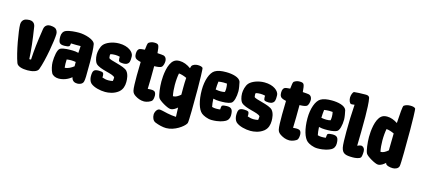

<svg xmlns="http://www.w3.org/2000/svg" viewBox="-70 -1315 4705 2148"><g transform="rotate(15 2283.0 -241.0)"><path d="M405 -528C391 -535 364 -539 349 -539C321 -539 288 -525 281 -480C255 -310 247 -238 240 -115H220C213 -238 205 -310 179 -480C172 -525 139 -539 111 -539C96 -539 69 -535 55 -528C32 -517 20 -491 20 -465C20 -394 61 -151 103 -38C116 -2 173 11 230 11C287 11 344 -2 357 -38C399 -151 440 -394 440 -465C440 -491 428 -517 405 -528Z M873 -463C863 -514 750 -545 681 -545C641 -545 572 -541 534 -525C503 -513 489 -483 489 -450C489 -379 503 -361 561 -361C582 -361 606 -364 616 -372C619 -375 623 -385 624 -398C624 -401 625 -404 625 -406C667 -404 705 -404 737 -405C735 -382 733 -355 732 -325C709 -331 685 -334 663 -334C623 -334 562 -335 524 -317L521 -315C492 -298 480 -215 480 -151C480 -116 492 -60 509 -29C522 -6 555 10 591 10C644 10 697 -10 739 -45C749 2 782 10 810 10C832 10 869 0 877 -32C884 -60 885 -85 885 -264C885 -334 881 -422 873 -463ZM676 -224C694 -224 711 -222 730 -219C730 -211 730 -204 730 -196V-169C699 -145 662 -125 627 -125C625 -139 624 -155 624 -171C624 -191 625 -207 625 -220C643 -223 660 -224 676 -224Z M1335 -149C1335 -183 1331 -236 1302 -270C1262 -317 1088 -336 1082 -360C1081 -364 1079 -382 1079 -386C1079 -392 1080 -398 1082 -404C1098 -408 1116 -410 1137 -410C1156 -410 1174 -407 1191 -403C1190 -398 1190 -392 1190 -386C1190 -370 1194 -354 1198 -351C1208 -343 1227 -340 1248 -340C1277 -340 1294 -348 1305 -361C1322 -381 1319 -415 1319 -445C1316 -489 1257 -545 1147 -545C1070 -545 1002 -514 974 -483C946 -452 935 -395 935 -362C935 -317 949 -275 963 -260C1013 -206 1167 -201 1190 -163C1190 -150 1189 -135 1186 -121C1170 -117 1153 -115 1134 -115C1111 -115 1086 -120 1063 -129C1067 -151 1061 -176 1056 -181C1046 -189 1027 -192 1006 -192C949 -192 935 -175 935 -109C935 -83 944 -48 963 -31C1000 3 1077 20 1133 20C1175 20 1234 11 1282 -26C1284 -27 1285 -29 1287 -30L1290 -33C1322 -61 1335 -103 1335 -149Z M1622 -139C1612 -139 1599 -138 1586 -137C1589 -200 1590 -308 1590 -401C1635 -402 1663 -407 1674 -417C1691 -432 1697 -466 1697 -489C1697 -502 1692 -534 1661 -544C1654 -546 1625 -549 1588 -551C1585 -594 1580 -628 1572 -640C1563 -653 1549 -656 1522 -656C1499 -656 1478 -649 1459 -635C1452 -630 1446 -598 1442 -552C1410 -550 1392 -547 1383 -544C1364 -536 1355 -513 1355 -484C1355 -455 1361 -434 1383 -423C1397 -416 1412 -411 1432 -407C1430 -354 1429 -298 1429 -250C1429 -175 1430 -106 1437 -76C1443 -50 1458 -35 1479 -22C1506 -5 1539 10 1582 10C1612 10 1660 -9 1671 -26C1680 -40 1683 -60 1683 -87C1683 -95 1680 -111 1672 -123C1665 -133 1651 -139 1622 -139Z M2118 115C2125 87 2126 -98 2126 -277C2126 -359 2123 -517 2117 -523C2105 -535 2085 -539 2058 -539C2035 -539 2002 -530 1990 -508C1988 -503 1985 -494 1983 -482C1941 -513 1895 -531 1850 -531C1818 -531 1799 -522 1786 -512C1723 -464 1712 -324 1712 -258C1712 -192 1723 -101 1739 -72C1755 -43 1856 15 1888 15C1894 15 1898 15 1902 14C1923 10 1946 -3 1968 -23C1969 25 1970 59 1972 84C1937 82 1902 78 1871 71C1823 60 1792 52 1775 52C1746 52 1724 93 1724 124C1724 157 1738 193 1768 205C1807 221 1857 234 1897 234C1995 234 2091 162 2113 125C2115 122 2117 119 2118 115ZM1887 -131H1879C1871 -168 1867 -216 1867 -258C1867 -311 1872 -362 1879 -394C1905 -392 1939 -382 1970 -367C1967 -329 1966 -288 1966 -249V-171C1937 -146 1910 -131 1887 -131Z M2491 -180C2470 -180 2446 -177 2436 -169C2432 -165 2428 -142 2428 -126V-124C2416 -122 2399 -121 2381 -121C2365 -121 2350 -123 2334 -128C2329 -151 2325 -183 2323 -221C2347 -215 2372 -212 2394 -212C2435 -212 2493 -211 2531 -231C2531 -231 2531 -231 2531 -231C2557 -245 2573 -308 2573 -374C2573 -400 2564 -452 2558 -476V-477C2558 -478 2558 -479 2557 -480C2541 -527 2459 -545 2386 -545C2330 -545 2288 -538 2257 -519C2207 -489 2173 -394 2173 -282C2173 -158 2202 -62 2246 -26C2267 -9 2317 15 2367 15C2450 15 2496 -5 2518 -16C2548 -31 2563 -58 2563 -91C2563 -159 2546 -180 2491 -180ZM2427 -423C2431 -405 2433 -387 2433 -369C2433 -355 2432 -341 2429 -327C2417 -323 2402 -321 2381 -321C2363 -321 2343 -323 2322 -327C2323 -360 2325 -392 2329 -420C2347 -423 2367 -425 2386 -425C2400 -425 2413 -424 2427 -423Z M3018 -149C3018 -183 3014 -236 2985 -270C2945 -317 2771 -336 2765 -360C2764 -364 2762 -382 2762 -386C2762 -392 2763 -398 2765 -404C2781 -408 2799 -410 2820 -410C2839 -410 2857 -407 2874 -403C2873 -398 2873 -392 2873 -386C2873 -370 2877 -354 2881 -351C2891 -343 2910 -340 2931 -340C2960 -340 2977 -348 2988 -361C3005 -381 3002 -415 3002 -445C2999 -489 2940 -545 2830 -545C2753 -545 2685 -514 2657 -483C2629 -452 2618 -395 2618 -362C2618 -317 2632 -275 2646 -260C2696 -206 2850 -201 2873 -163C2873 -150 2872 -135 2869 -121C2853 -117 2836 -115 2817 -115C2794 -115 2769 -120 2746 -129C2750 -151 2744 -176 2739 -181C2729 -189 2710 -192 2689 -192C2632 -192 2618 -175 2618 -109C2618 -83 2627 -48 2646 -31C2683 3 2760 20 2816 20C2858 20 2917 11 2965 -26C2967 -27 2968 -29 2970 -30L2973 -33C3005 -61 3018 -103 3018 -149Z M3305 -139C3295 -139 3282 -138 3269 -137C3272 -200 3273 -308 3273 -401C3318 -402 3346 -407 3357 -417C3374 -432 3380 -466 3380 -489C3380 -502 3375 -534 3344 -544C3337 -546 3308 -549 3271 -551C3268 -594 3263 -628 3255 -640C3246 -653 3232 -656 3205 -656C3182 -656 3161 -649 3142 -635C3135 -630 3129 -598 3125 -552C3093 -550 3075 -547 3066 -544C3047 -536 3038 -513 3038 -484C3038 -455 3044 -434 3066 -423C3080 -416 3095 -411 3115 -407C3113 -354 3112 -298 3112 -250C3112 -175 3113 -106 3120 -76C3126 -50 3141 -35 3162 -22C3189 -5 3222 10 3265 10C3295 10 3343 -9 3354 -26C3363 -40 3366 -60 3366 -87C3366 -95 3363 -111 3355 -123C3348 -133 3334 -139 3305 -139Z M3715 -180C3694 -180 3670 -177 3660 -169C3656 -165 3652 -142 3652 -126V-124C3640 -122 3623 -121 3605 -121C3589 -121 3574 -123 3558 -128C3553 -151 3549 -183 3547 -221C3571 -215 3596 -212 3618 -212C3659 -212 3717 -211 3755 -231C3755 -231 3755 -231 3755 -231C3781 -245 3797 -308 3797 -374C3797 -400 3788 -452 3782 -476V-477C3782 -478 3782 -479 3781 -480C3765 -527 3683 -545 3610 -545C3554 -545 3512 -538 3481 -519C3431 -489 3397 -394 3397 -282C3397 -158 3426 -62 3470 -26C3491 -9 3541 15 3591 15C3674 15 3720 -5 3742 -16C3772 -31 3787 -58 3787 -91C3787 -159 3770 -180 3715 -180ZM3651 -423C3655 -405 3657 -387 3657 -369C3657 -355 3656 -341 3653 -327C3641 -323 3626 -321 3605 -321C3587 -321 3567 -323 3546 -327C3547 -360 3549 -392 3553 -420C3571 -423 3591 -425 3610 -425C3624 -425 3637 -424 3651 -423Z M4090 -123C4083 -134 4069 -142 4056 -142C4048 -142 4032 -137 4014 -129C4017 -204 4018 -359 4018 -465C4018 -536 4014 -639 4005 -677C4004 -683 4002 -687 4000 -690C3991 -703 3979 -706 3954 -706C3916 -706 3841 -703 3826 -700C3811 -697 3797 -658 3797 -629C3797 -600 3809 -567 3826 -561C3830 -560 3846 -561 3867 -564C3860 -469 3856 -339 3856 -250C3856 -175 3857 -96 3864 -66C3879 -1 3914 10 4000 10C4030 10 4077 4 4090 -15C4096 -24 4101 -50 4101 -87C4101 -100 4097 -114 4090 -123Z M4532 -700C4520 -712 4500 -716 4473 -716C4445 -716 4419 -709 4400 -695C4390 -688 4383 -596 4377 -489C4338 -515 4296 -531 4254 -531C4222 -531 4203 -522 4190 -512C4127 -464 4116 -324 4116 -258C4116 -192 4127 -101 4143 -72C4159 -43 4260 15 4292 15C4298 15 4302 15 4306 14C4329 9 4353 -5 4377 -28C4377 -26 4378 -24 4378 -22C4383 0 4426 11 4462 11C4489 11 4525 0 4533 -32C4540 -60 4541 -275 4541 -454C4541 -536 4538 -694 4532 -700ZM4291 -131H4283C4275 -168 4271 -216 4271 -258C4271 -311 4276 -362 4283 -394C4309 -392 4342 -382 4373 -367C4371 -303 4370 -241 4370 -196V-171C4341 -146 4314 -131 4291 -131Z"/></g></svg>

Font: Manosque
Style: Regular
Weight: 400
Designer: Ariel Martín Pérez
Foundry: Ariel Martín Pérez
Version: Version 1.005;hotconv 1.0.109;makeotfexe 2.5.65596